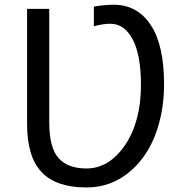

<svg xmlns="http://www.w3.org/2000/svg" viewBox="-20 -783 769 820"><path d="M95.7 -252.9V-745.1H190.4V-259.8Q190.4 -151.4 230.5 -107.4Q270.5 -63.5 348.6 -63.5Q446.3 -63.5 514.2 -163.6Q582 -263.7 582 -420.9Q582 -546.9 546.9 -614.3Q511.7 -681.6 451.2 -681.6Q419.9 -681.6 380.9 -670.9V-754.9Q425.8 -762.7 465.8 -762.7Q566.4 -762.7 623.5 -676.8Q680.7 -590.8 680.7 -422.9Q680.7 -302.7 641.6 -203.1Q602.5 -103.5 525.9 -43Q449.2 17.6 348.6 17.6Q219.7 17.6 157.7 -47.9Q95.7 -113.3 95.7 -252.9Z"/></svg>

Font: Gothic A1 Medium
Style: Regular
Weight: 500
Designer: HanYang I&C Co.,Ltd.
Foundry: HanYang I&C Co.,Ltd.
Version: Version 2.50